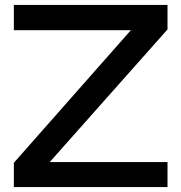

<svg xmlns="http://www.w3.org/2000/svg" viewBox="-20 -749 732 776"><path d="M657 -630 181 -94H657V7H36V-91L509 -627H36V-729H657Z"/></svg>

Font: SUIT SemiBold
Style: Regular
Weight: 600
Designer: Sunn Youn; Korean Glyphs from Source Han Sans (Sandoll Communications; Soo-young Jang, Joo-yeon Kang)
Foundry: Sunn
Version: Version 1.140